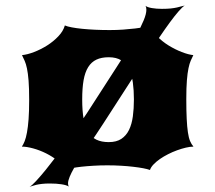

<svg xmlns="http://www.w3.org/2000/svg" viewBox="-20 -621 790 707"><path d="M88.9 66.9Q97.2 62.5 113 45.4Q128.9 28.3 148.9 3.7Q168.9 -21 191.2 -50.3Q213.4 -79.6 234.1 -108.6Q254.9 -137.7 272.7 -163.6Q290.5 -189.5 301.8 -207L409.2 -373.5Q428.7 -403.3 448.2 -434.3Q467.8 -465.3 483.4 -493.7Q499 -522 509 -545.9Q519 -569.8 519 -585.4Q519 -594.2 515.6 -599.6Q522.5 -594.2 539.1 -591.3Q555.7 -588.4 576.2 -588.4Q595.2 -588.4 608.6 -589.8Q622.1 -591.3 631.8 -593.5Q641.6 -595.7 648.2 -597.7Q654.8 -599.6 660.2 -600.6Q651.9 -595.7 637.5 -579.1Q623 -562.5 605.5 -538.6Q587.9 -514.6 568.6 -486.1Q549.3 -457.5 530.8 -429.4Q512.2 -401.4 496.1 -376.2Q480 -351.1 468.8 -334L361.3 -167.5Q348.1 -146.5 333.3 -125Q318.4 -103.5 304 -82Q289.6 -60.5 276.1 -40.3Q262.7 -20 252.7 -2.4Q242.7 15.1 236.6 29.8Q230.5 44.4 230.5 54.7Q230.5 61.5 233.4 65.9Q225.1 60.5 206.5 57.6Q188 54.7 163.1 54.7Q146 54.7 134 56.2Q122.1 57.6 113.5 59.6Q105 61.5 99.1 63.7Q93.3 65.9 88.9 66.9ZM60.5 -81.1Q65.9 -88.9 70.8 -101.1Q75.7 -113.3 79.3 -133.1Q83 -152.8 85.2 -181.9Q87.4 -210.9 87.4 -252.9Q87.4 -296.9 85.2 -324.2Q83 -351.6 79.3 -368.9Q75.7 -386.2 70.8 -397Q65.9 -407.7 61 -418Q80.6 -419.9 105.5 -429.4Q130.4 -439 153.6 -453.6Q176.8 -468.3 194.8 -487.3Q212.9 -506.3 218.8 -527.3Q227.5 -523.4 244.1 -520.3Q260.7 -517.1 282.7 -514.9Q304.7 -512.7 330.6 -511.5Q356.4 -510.3 384.3 -510.3Q409.7 -510.3 433.6 -512Q457.5 -513.7 477.5 -516.1Q497.6 -518.6 512.2 -521.5Q526.9 -524.4 534.2 -527.3Q540 -506.3 558.6 -487.3Q577.1 -468.3 600.8 -453.6Q624.5 -439 649.2 -429.4Q673.8 -419.9 691.9 -418Q687 -408.2 682.4 -397.7Q677.7 -387.2 674.1 -369.9Q670.4 -352.5 668.2 -325.4Q666 -298.3 666 -255.4Q666 -212.9 667.5 -183.3Q668.9 -153.8 671.9 -133.8Q674.8 -113.8 679.9 -101.6Q685.1 -89.4 692.4 -81.1Q680.2 -81.1 664.6 -77.4Q648.9 -73.7 632.1 -67.6Q615.2 -61.5 598.9 -53.2Q582.5 -44.9 568.8 -35.4Q555.2 -25.9 545.4 -15.6Q535.6 -5.4 532.2 4.9Q522.9 1.5 507.3 -1.5Q491.7 -4.4 471.2 -6.8Q450.7 -9.3 426.3 -10.7Q401.9 -12.2 375 -12.2Q348.6 -12.2 324.5 -10.7Q300.3 -9.3 280 -7.1Q259.8 -4.9 244.4 -1.7Q229 1.5 220.7 4.9Q212.4 -13.2 192.9 -28.8Q173.3 -44.4 149.9 -56.2Q126.5 -67.9 102.3 -74.5Q78.1 -81.1 60.5 -81.1ZM282.7 -254.9Q282.7 -213.4 287.8 -183.6Q293 -153.8 304.7 -134.8Q316.4 -115.7 335 -106.7Q353.5 -97.7 380.4 -97.7Q408.7 -97.7 426.8 -109.6Q444.8 -121.6 455.1 -142.6Q465.3 -163.6 469.2 -192.4Q473.1 -221.2 473.1 -254.9Q473.1 -288.6 469.2 -317.1Q465.3 -345.7 455.1 -366.5Q444.8 -387.2 426.8 -398.7Q408.7 -410.2 380.4 -410.2Q353.5 -410.2 335 -401.4Q316.4 -392.6 304.7 -373.8Q293 -355 287.8 -325.7Q282.7 -296.4 282.7 -254.9Z"/></svg>

Font: Arbutus
Style: Regular
Weight: 400
Designer: Karolina Lach
Foundry: Sorkin Type Co.
Version: Version 1.002